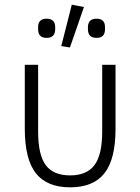

<svg xmlns="http://www.w3.org/2000/svg" viewBox="-20 -789 600 821"><path d="M143 -512V-227Q143 -127 175.5 -83Q208 -39 280 -39Q351 -39 384 -83Q417 -127 417 -227V-512H474V-239Q474 -108 426.5 -48Q379 12 280 12Q181 12 133.5 -48Q86 -108 86 -239V-512ZM179 -627Q143 -627 143 -664V-673Q143 -709 179 -709Q216 -709 216 -673V-664Q216 -627 179 -627ZM393 -627Q356 -627 356 -664V-673Q356 -709 393 -709Q429 -709 429 -673V-664Q429 -627 393 -627ZM339 -759 279 -586 242 -592 287 -769Z"/></svg>

Font: IBM Plex Sans Light
Style: Regular
Weight: 300
Designer: Mike Abbink, Paul van der Laan, Pieter van Rosmalen
Foundry: Bold Monday
Version: Version 3.0